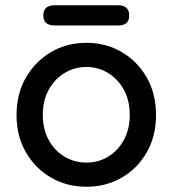

<svg xmlns="http://www.w3.org/2000/svg" viewBox="-20 -701 657 731"><path d="M574 -263Q574 -183 539 -121.5Q504 -60 444 -25Q384 10 309 10Q234 10 174 -25Q114 -60 78.5 -121.5Q43 -183 43 -263Q43 -344 78.5 -405.5Q114 -467 174 -502.5Q234 -538 309 -538Q384 -538 444 -502.5Q504 -467 539 -405.5Q574 -344 574 -263ZM474 -263Q474 -318 452 -358.5Q430 -399 392.5 -422.5Q355 -446 309 -446Q263 -446 225 -422.5Q187 -399 165 -358.5Q143 -318 143 -263Q143 -210 165 -169Q187 -128 225 -105Q263 -82 309 -82Q355 -82 392.5 -105Q430 -128 452 -169Q474 -210 474 -263ZM188 -604Q145 -604 145 -642Q145 -681 188 -681H429Q472 -681 472 -642Q472 -604 429 -604Z"/></svg>

Font: Quicksand SemiBold
Style: Regular
Weight: 600
Designer: Andrew Paglinawan
Foundry: Andrew Paglinawan
Version: Version 3.006